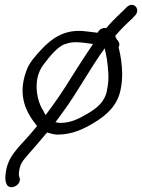

<svg xmlns="http://www.w3.org/2000/svg" viewBox="-20 -591 594 803"><path d="M135 -64C111 -34 81 -1 56 26V27H55C31 56 10 85 4 131C1 156 2 165 7 178C20 210 75 181 61 150C59 142 58 141 60 125C64 93 76 81 97 56C121 28 150 -4 177 -37C189 -33 203 -29 219 -28H220C283 -28 330 -52 374 -78C423 -108 472 -148 485 -219C489 -238 491 -260 491 -286C490 -321 485 -360 476 -393C485 -410 473 -421 469 -426C467 -429 464 -433 462 -441C484 -467 512 -495 535 -515V-516L544 -525C571 -553 537 -590 508 -559L499 -550C480 -532 458 -511 436 -487L425 -474C411 -476 396 -470 388 -454L364 -457C351 -458 341 -460 329 -461C248 -468 196 -430 153 -384C130 -359 102 -330 90 -294C51 -188 92 -117 135 -64ZM253 -407H254C289 -421 328 -412 369 -407C348 -375 328 -346 304 -308C269 -252 237 -200 199 -148L171 -110C168 -114 164 -121 161 -128C136 -164 113 -257 162 -321C187 -354 221 -397 253 -407ZM245 -125C306 -208 357 -306 418 -389C421 -377 424 -359 427 -344C432 -307 438 -261 428 -217V-216C420 -167 387 -140 350 -118C314 -97 279 -77 233 -77C226 -77 219 -78 212 -80C221 -93 235 -110 245 -125Z"/></svg>

Font: Stray Cat
Style: BdObl
Weight: 700
Version: Version 1.0